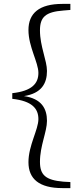

<svg xmlns="http://www.w3.org/2000/svg" viewBox="-20 -793 413 985"><path d="M43 -286C143 -275 177 -237 177 -182C177 -128 126 -47 126 39C126 125 181 172 300 172H341V141L305 139C213 131 185 104 185 37C185 -45 221 -117 221 -173C221 -236 193 -287 103 -300C193 -314 221 -365 221 -429C221 -483 185 -555 185 -637C185 -705 213 -732 305 -739L341 -742V-773H300C181 -773 126 -725 126 -639C126 -553 177 -473 177 -419C177 -364 143 -326 43 -315Z"/></svg>

Font: Noto Serif TC Light
Style: Regular
Weight: 300
Designer: Ryoko NISHIZUKA 西塚涼子 (kana & ideographs); Frank Grießhammer (Latin, Greek & Cyrillic); Wenlong ZHANG 张文龙 (bopomofo); San
Foundry: Adobe
Version: Version 2.001;hotconv 1.1.0;makeotfexe 2.6.0